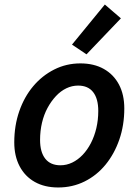

<svg xmlns="http://www.w3.org/2000/svg" viewBox="-20 -815 604 848"><path d="M237 13Q177 13 133.5 -11.5Q90 -36 66.5 -81Q43 -126 43 -186Q43 -260 65 -323.5Q87 -387 126.5 -434Q166 -481 219.5 -508Q273 -535 335 -535Q395 -535 438.5 -510.5Q482 -486 505.5 -441.5Q529 -397 529 -336Q529 -262 507 -198.5Q485 -135 446 -87.5Q407 -40 353.5 -13.5Q300 13 237 13ZM247 -85Q274 -85 299 -97Q324 -109 345 -131Q366 -153 381.5 -183Q397 -213 405.5 -249Q414 -285 414 -325Q414 -379 391.5 -408Q369 -437 325 -437Q298 -437 273 -425Q248 -413 227 -390.5Q206 -368 190 -338.5Q174 -309 165.5 -273Q157 -237 157 -197Q157 -143 180 -114Q203 -85 247 -85ZM362 -575 298 -618 443 -795 514 -734Z"/></svg>

Font: Ubuntu Sans SemiBold
Style: Italic
Weight: 600
Italic angle: -13.5°
Designer: Dalton Maag Ltd
Foundry: Dalton Maag Ltd
Version: Version 1.006